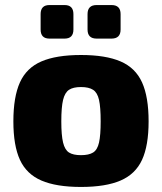

<svg xmlns="http://www.w3.org/2000/svg" viewBox="-20 -729 641 761"><path d="M301 -511Q399 -511 458 -485.5Q517 -460 543 -402.5Q569 -345 569 -248Q569 -152 543 -95.5Q517 -39 458 -13.5Q399 12 301 12Q203 12 144 -13.5Q85 -39 59 -95.5Q33 -152 33 -248Q33 -345 59 -402.5Q85 -460 144 -485.5Q203 -511 301 -511ZM301 -384Q270 -384 253.5 -373Q237 -362 230 -333Q223 -304 223 -248Q223 -193 230 -164Q237 -135 253.5 -124.5Q270 -114 301 -114Q332 -114 349 -124.5Q366 -135 372.5 -164Q379 -193 379 -248Q379 -304 372.5 -333Q366 -362 349 -373Q332 -384 301 -384ZM422 -709Q458 -709 458 -673V-612Q458 -576 422 -576H363Q327 -576 327 -612V-673Q327 -709 363 -709ZM236 -709Q271 -709 271 -673V-612Q271 -576 236 -576H176Q141 -576 141 -612V-673Q141 -709 176 -709Z"/></svg>

Font: Exo 2 ExtraBold
Style: Regular
Weight: 800
Designer: Natanael Gama
Foundry: Natanael Gama
Version: Version 2.010